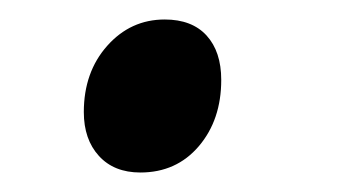

<svg xmlns="http://www.w3.org/2000/svg" viewBox="-20 -164 358 197"><path d="M66 -49Q66 -90 90 -117Q114 -144 149 -144Q177 -144 192 -127.5Q207 -111 207 -82Q207 -41 184 -14Q161 13 124 13Q97 13 81.5 -4Q66 -21 66 -49Z"/></svg>

Font: Andada Pro
Style: Bold Italic
Weight: 700
Italic angle: -7°
Designer: Carolina Giovagnoli
Foundry: Huerta Tipografica
Version: Version 3.005; ttfautohint (v1.8.4)